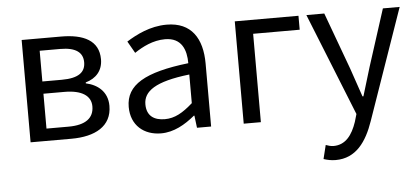

<svg xmlns="http://www.w3.org/2000/svg" viewBox="-52 -669 2215 1015"><g transform="rotate(-5 1055.5 -161.5)"><path d="M92 0H309C434 0 524 -47 524 -156C524 -232 471 -272 410 -285V-290C466 -306 501 -345 501 -405C501 -505 420 -543 301 -543H92ZM182 -315V-478H291C375 -478 411 -448 411 -397C411 -346 377 -315 285 -315ZM182 -65V-250H293C386 -250 434 -217 434 -161C434 -100 391 -65 299 -65Z M784 13C852 13 912 -22 964 -65H967L975 0H1050V-334C1050 -467 994 -557 862 -557C774 -557 699 -518 648 -486L684 -423C727 -452 783 -481 847 -481C936 -481 959 -414 959 -344C727 -317 625 -258 625 -141C625 -43 693 13 784 13ZM810 -60C755 -60 714 -84 714 -147C714 -216 776 -263 959 -284V-132C906 -85 863 -60 810 -60Z M1223 0H1314V-469H1561V-543H1223Z M1691 234C1799 234 1856 152 1893 45L2098 -543H2009L1912 -241C1897 -193 1881 -138 1866 -89H1861C1844 -138 1825 -194 1809 -241L1698 -543H1603L1821 1L1809 42C1786 110 1750 159 1686 159C1671 159 1656 154 1645 150L1627 223C1648 230 1669 234 1691 234Z"/></g></svg>

Font: Spoqa Han Sans Neo Regular
Style: Regular
Weight: 400
Designer: [Spoqa Han Sans Neo] Dong-huui Kim  Younghwa Kang  Yujin Lee  [Noto Sans] Ryoko NISHIZUKA  (kana & ideographs); Paul D. 
Foundry: Spoqa (http://www.spoqa-han-sans.com)
Version: Version 1.000